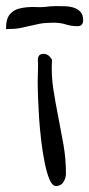

<svg xmlns="http://www.w3.org/2000/svg" viewBox="-65 -623 299 644"><path d="M61.5 -337.9V-352.5Q61.5 -363.3 62 -375Q62.5 -386.7 62.5 -396.5V-412.1Q58.6 -442.4 80.1 -442.4Q89.8 -442.4 96.7 -437.5Q103.5 -432.6 109.4 -422.9Q106.4 -372.1 113.8 -324.7Q121.1 -277.3 130.4 -231Q139.6 -184.6 147.9 -137.7Q156.2 -90.8 156.2 -40Q156.2 -26.4 147.9 -12.7Q139.6 1 123 1Q110.4 1 101.1 -21Q91.8 -43 85 -76.7Q78.1 -110.4 73.2 -151.4Q68.4 -192.4 65.9 -230Q63.5 -267.6 62.5 -297.4Q61.5 -327.1 61.5 -337.9ZM123 -602.5Q136.7 -602.5 152.8 -602.1Q168.9 -601.6 182.6 -597.2Q196.3 -592.8 205.1 -583Q213.9 -573.2 213.9 -555.7Q213.9 -535.2 195.3 -535.2Q173.8 -535.2 155.8 -541Q137.7 -546.9 115.2 -546.9Q86.9 -546.9 68.8 -543.5Q50.8 -540 35.2 -536.1Q19.5 -532.2 2 -528.8Q-15.6 -525.4 -44.9 -525.4Q-44.9 -559.6 -32.2 -574.7Q-19.5 -589.8 1 -594.7Q21.5 -599.6 47.9 -599.6Q74.2 -597.7 101.6 -601.6Q102.5 -601.6 110.8 -602.1Q119.1 -602.5 123 -602.5Z"/></svg>

Font: Indie Flower
Style: Regular
Weight: 400
Designer: Kimberly Geswein
Foundry: Kimberly Geswein
Version: Version 1.001 2010